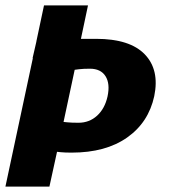

<svg xmlns="http://www.w3.org/2000/svg" viewBox="-22 -687 628 707"><path d="M112 -535 140 -667H302L276 -544Q306 -544 332 -544Q456 -544 511 -487Q566 -430 546 -333Q525 -236 446 -180.5Q367 -125 242 -125Q217 -125 202.5 -126.5Q188 -128 188 -128L160 0H-2L99 -473H98L112 -534ZM309 -434Q284 -434 268.5 -432Q253 -430 253 -430L212 -238Q212 -238 227 -236.5Q242 -235 267 -235Q307 -235 335.5 -261Q364 -287 374 -332Q384 -379 366.5 -406.5Q349 -434 309 -434Z"/></svg>

Font: Epunda Sans ExtraBold
Style: Italic
Weight: 800
Italic angle: -12.0243°
Designer: Simon Atzbach
Foundry: typofactur
Version: Version 2.204; ttfautohint (v1.8.4.7-5d5b)